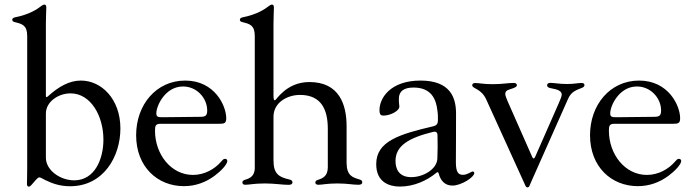

<svg xmlns="http://www.w3.org/2000/svg" viewBox="-20 -794 2999 831"><path d="M97.7 -638.1V-66.1C97.7 -30.5 96.6 -7.5 96.6 2.1C96.6 8.9 99.1 13.8 104.8 13.8C108.3 13.8 111.9 11.4 116.5 6C131 -10.3 142.8 -26.3 149.9 -26.3C156.6 -26.3 165.5 -19.5 178.6 -13.1V-13.5C202.4 -1.8 236.9 12.1 283 12.1C429.3 12.1 501.1 -117.9 501.1 -237.9C501.1 -365.8 418.7 -445.3 330.3 -445.3C279.5 -445.3 233.3 -418.3 190.3 -379.6L187.1 -376.8C181.5 -372.2 179.7 -372.5 178.6 -377.8V-693.5C178.6 -721.2 180.4 -745 180.4 -762.1C180.4 -771.3 176.8 -774.1 171.9 -774.1C168 -774.1 164.4 -772 159.4 -768.5C139.6 -753.2 108.3 -732.2 48.3 -719.8C38.7 -718 33 -714.8 33 -708.5C33 -702.4 37.6 -699.6 45.8 -697.8C76 -690.3 97.7 -684.7 97.7 -638.1ZM178.6 -111.5V-302.9C178.6 -352.6 231.2 -389.9 285.2 -389.9C372.9 -389.9 427.6 -292.3 427.6 -189.6C427.6 -105.8 390.3 -13.5 301.1 -13.5C240.8 -13.5 178.6 -56.8 178.6 -111.5Z M775.9 11.7C826.7 11.7 871.4 -5.3 909.1 -33.4C936.1 -53.3 963.8 -82.4 963.8 -97.3C963.8 -103 959.9 -106.5 953.8 -106.5C946.7 -106.5 943.5 -101.6 935 -92.3C910.2 -63.9 866.8 -36.9 815.3 -36.9C720.2 -36.9 650.9 -126.4 650.9 -228.3C650.9 -248.6 653.1 -258.2 674.4 -258.2H927.2C951 -258.2 959.2 -260.3 959.2 -282.3C959.2 -336.3 909.1 -445.3 781.6 -445.3C656.2 -445.3 569.2 -340.6 569.2 -208.8C569.2 -71.4 662.3 11.7 775.9 11.7ZM656.6 -303.3C656.6 -337 695.7 -419.7 772 -419.7C833.5 -419.7 876.8 -367.9 876.8 -316.1C876.8 -293.3 869 -288.7 848.4 -288.4C725.5 -287.3 683.6 -286.6 681.5 -286.6C663.7 -286.6 656.6 -288.7 656.6 -303.3Z M1041.9 5.7C1057.9 5.7 1080.3 0 1126.8 0C1168.7 0 1201.7 6 1228.3 6C1238.3 6 1245.7 3.6 1245.7 -5C1245.7 -11.7 1241.8 -14.9 1230.1 -17.8C1192.5 -26.6 1163.7 -38.7 1164.1 -96.2H1163.7V-289.1C1163.7 -349.4 1222.3 -383.2 1278.4 -383.2C1372.5 -383.2 1398.8 -317.1 1398.8 -236.2V-69.6C1398.4 -32.7 1378.9 -23.1 1356.2 -15.6C1348.7 -13.1 1344.8 -9.9 1344.8 -4.3C1344.8 2.8 1350.1 5.7 1358.3 5.7C1373.6 5.7 1396.3 0 1440 0C1484.4 0 1505.7 5.7 1531.2 5.7C1539.8 5.7 1547.9 3.6 1547.9 -5.3C1547.9 -12.4 1543.3 -15.3 1533.4 -18.1C1506.7 -25.9 1480.5 -34.1 1480.1 -88.1V-247.5C1480.1 -341.3 1448.5 -438.9 1319.2 -438.9C1218.8 -438.9 1175.8 -360.1 1170.1 -360.1C1165.5 -360.1 1164.1 -363.6 1163.7 -379.6C1163.7 -386 1163.7 -394.9 1163.7 -406.2V-693.5C1163.7 -721.2 1165.5 -745 1165.5 -762.1C1165.5 -771.3 1161.9 -774.1 1157 -774.1C1153.1 -774.1 1149.5 -772 1144.5 -768.5C1124.6 -753.2 1093.4 -732.2 1033.4 -719.8C1023.8 -718 1018.1 -714.8 1018.1 -708.5C1018.1 -702.4 1022.7 -699.6 1030.9 -697.8C1061.1 -690.3 1082.7 -684.7 1082.7 -638.1V-62.9C1080.3 -33 1063.9 -22.7 1041.5 -16.3C1033.4 -13.8 1029.1 -10.7 1029.1 -4.3C1029.1 2.8 1034.4 5.7 1041.9 5.7Z M1710.6 13.5C1772.7 13.5 1828.5 -13.1 1867.9 -45.5C1870 -47.6 1872.2 -48.7 1873.9 -48.7C1876.4 -48.7 1877.5 -46.9 1878.6 -43.7C1886 -14.2 1903.8 9.2 1938.2 9.2C1976.6 9.2 2032.7 -27.3 2032.7 -44.7C2032.7 -48.3 2030.9 -51.8 2026.3 -51.8C2019.2 -51.8 2003.9 -37.3 1983.3 -37.3C1962.7 -37.3 1953.5 -50.8 1953.1 -89.8C1953.1 -176.1 1954.2 -220.2 1953.8 -304C1953.5 -371.1 1929.3 -445.3 1800.1 -445.3C1670.5 -445.3 1622.9 -370.4 1622.5 -318.5C1622.2 -297.6 1628.6 -293.7 1639.9 -293.7C1668.3 -293.7 1708.5 -313.2 1708.5 -333.1C1706.7 -347.3 1706 -359.4 1706.3 -366.1C1706.3 -399.5 1728.3 -415.1 1769.9 -415.1C1846.9 -415.1 1867.9 -364.7 1873.2 -314.6C1875.4 -301.8 1875.7 -285.2 1875.4 -271.7C1875 -257.8 1869 -250.7 1855.5 -247.5C1708.5 -213.1 1608.3 -182.9 1608.3 -83.5C1608.3 -4.3 1666.2 13.5 1710.6 13.5ZM1691.8 -97.3C1691.8 -163.4 1749.6 -197.4 1853.7 -223C1867.2 -226.2 1873.2 -221.6 1873.6 -207.7C1874.6 -172.6 1874.3 -138.5 1872.9 -106.5C1870.4 -61.1 1811.8 -27.3 1759.9 -27.3C1706.3 -27.3 1691.8 -63.2 1691.8 -97.3Z M2263.1 17C2266.7 17 2269.5 14.9 2271.3 11L2285.9 -22.4L2439.3 -367.5C2453.1 -397.7 2473.7 -403.8 2499.6 -414.1C2506 -416.9 2509.9 -420.8 2509.6 -425.8C2509.9 -432.5 2503.6 -435 2496.4 -435C2484.4 -435 2464.1 -430.4 2434.3 -430.4C2402.7 -430.4 2379.6 -435 2362.2 -435.4C2354 -435.4 2348 -432.2 2348 -425.4C2348 -418.3 2353.3 -415.1 2359.4 -413.4C2371.1 -409.1 2411.2 -408.4 2411.2 -384.2C2411.2 -377.5 2406.2 -365.4 2397 -344.1L2295.8 -114.3C2291.5 -106.5 2288 -106.2 2284.1 -113.3L2177.2 -355.5C2171.9 -368.6 2166.9 -379.6 2166.9 -387.4C2166.9 -404.1 2181.8 -405.2 2200.3 -411.9C2208.8 -415.5 2217 -418 2217 -425.1C2217 -433.2 2210.2 -435 2202.4 -435C2177.9 -435 2153.8 -429.7 2114 -429.7C2073.5 -429.3 2054.3 -434.7 2036.6 -434.7C2028.1 -434.7 2023.8 -430.4 2023.8 -425.4C2023.8 -408.7 2062.5 -412.6 2084.9 -362.6L2240.4 -20.6L2254.6 10.7C2256.4 14.6 2259.2 17 2263.1 17Z M2740.4 11.7C2791.2 11.7 2835.9 -5.3 2873.6 -33.4C2900.6 -53.3 2928.3 -82.4 2928.3 -97.3C2928.3 -103 2924.4 -106.5 2918.3 -106.5C2911.2 -106.5 2908 -101.6 2899.5 -92.3C2874.6 -63.9 2831.3 -36.9 2779.8 -36.9C2684.7 -36.9 2615.4 -126.4 2615.4 -228.3C2615.4 -248.6 2617.5 -258.2 2638.8 -258.2H2891.7C2915.5 -258.2 2923.7 -260.3 2923.7 -282.3C2923.7 -336.3 2873.6 -445.3 2746.1 -445.3C2620.7 -445.3 2533.7 -340.6 2533.7 -208.8C2533.7 -71.4 2626.8 11.7 2740.4 11.7ZM2621.1 -303.3C2621.1 -337 2660.2 -419.7 2736.5 -419.7C2797.9 -419.7 2841.3 -367.9 2841.3 -316.1C2841.3 -293.3 2833.5 -288.7 2812.9 -288.4C2690 -287.3 2648.1 -286.6 2646 -286.6C2628.2 -286.6 2621.1 -288.7 2621.1 -303.3Z"/></svg>

Font: Margiela Serif Text
Style: Regular
Weight: 400
Designer: Andreas Faust, Stefan Endress
Version: Version 1.002;FEAKit 1.0